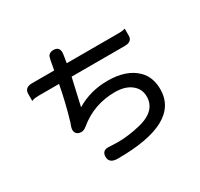

<svg xmlns="http://www.w3.org/2000/svg" viewBox="-173 -1003 1346 1291"><g transform="rotate(-30 500.0 -358.0)"><path d="M146.5 -565.9Q110.4 -565.9 95.7 -559.6L88.4 -556.2V-612.3Q88.4 -633.8 100.6 -646Q115.2 -660.6 146.5 -660.6H318.4Q333 -748.5 339.8 -761.7Q352.5 -782.7 380.9 -782.7Q418.5 -782.7 425.8 -752.9Q427.2 -746.6 427.2 -739.3V-738.8L425.3 -719.7L415.5 -660.6H812.5Q847.7 -660.6 862.8 -665L869.6 -667.5V-612.3Q869.6 -583 846.2 -572.3Q833 -565.9 812.5 -565.9H398.9L351.1 -356Q460 -421.4 592.8 -421.4Q740.7 -421.4 817.4 -344.7Q873.5 -288.6 873.5 -195.3Q873.5 -64 752 2Q632.3 66.9 391.6 66.9Q356 66.9 339.8 50.8Q326.7 37.6 326.7 14.9Q326.7 -7.8 338.6 -19.8Q350.6 -31.7 375 -31.7Q377.4 -31.7 405.3 -30.3Q433.1 -28.8 448.2 -28.8Q530.3 -28.8 623.5 -51.3Q733.4 -77.6 760.7 -147Q770 -169.9 770 -198.2Q770 -257.3 724.1 -293.5Q677.7 -330.6 598.6 -330.6Q435.5 -330.6 313 -229Q290 -210.4 273.4 -210.4Q247.6 -210.4 235.4 -223.1Q224.1 -233.9 224.1 -253.9Q224.1 -269.5 238.3 -304.7Q276.9 -434.6 301.3 -565.9Z"/></g></svg>

Font: YuPearl-Medium
Style: Medium
Weight: 500
Designer: Max Yao
Foundry: Max-Everyday
Version: Version 1.011; ttfautohint (v1.8.3)